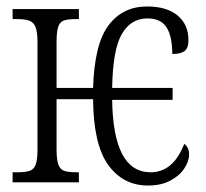

<svg xmlns="http://www.w3.org/2000/svg" viewBox="-20 -564 636 594"><path d="M268 -257H155V-102Q155 -70 160.5 -55Q166 -40 178.5 -35.5Q191 -31 219 -31H224V0H19V-31H32Q59 -31 72 -35.5Q85 -40 90.5 -55Q96 -70 96 -102V-433Q96 -465 90 -480Q84 -495 71 -500Q58 -505 32 -505H19V-536H224V-505H217Q190 -505 177.5 -500.5Q165 -496 160 -481Q155 -466 155 -434V-292H268Q272 -428 316 -486Q360 -544 435 -544Q496 -544 529.5 -516Q563 -488 563 -440Q563 -415 551 -406Q539 -397 513 -397Q513 -451 495.5 -479Q478 -507 436 -507Q385 -507 357 -459Q329 -411 327 -292H514V-255H327Q330 -31 446 -31Q516 -31 550 -119Q565 -108 565 -86Q565 -65 550 -42.5Q535 -20 506.5 -5Q478 10 438 10Q361 10 315 -53.5Q269 -117 268 -257Z"/></svg>

Font: Noto Serif CondLight
Style: Regular
Weight: 300
Width: 3
Designer: Monotype Design Team
Foundry: Monotype Imaging Inc.
Version: Version 1.001